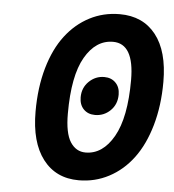

<svg xmlns="http://www.w3.org/2000/svg" viewBox="-50 -719 706 777"><g transform="rotate(5 302.5 -330.0)"><path d="M297.9 12.2Q205.1 12.2 152.6 -56.4Q100.1 -125 100.1 -250Q100.1 -347.7 123 -427.5Q146 -507.3 186.8 -560.5Q227.5 -613.8 283.4 -642.8Q339.4 -671.9 405.8 -671.9Q500 -671.9 552.5 -605.2Q605 -538.6 605 -414.1Q605 -317.4 581.8 -236.8Q558.6 -156.2 517.8 -101.8Q477.1 -47.4 420.4 -17.6Q363.8 12.2 297.9 12.2ZM315.9 -102.1Q385.3 -102.1 429.7 -179.9Q474.1 -257.8 474.1 -410.2Q474.1 -558.1 388.2 -558.1Q318.4 -558.1 274.7 -482.4Q231 -406.7 231 -252.9Q231 -173.8 253.9 -137.9Q276.9 -102.1 315.9 -102.1ZM340.8 -256.8Q312 -256.8 294.4 -274.9Q276.9 -293 276.9 -323.2Q276.9 -361.8 303.2 -387.5Q329.6 -413.1 365.2 -413.1Q394 -413.1 411.6 -395Q429.2 -377 429.2 -347.2Q429.2 -307.6 403.1 -282.2Q377 -256.8 340.8 -256.8Z"/></g></svg>

Font: Office Code Pro D Bold Italic
Style: Regular
Weight: 700
Italic angle: -9°
Designer: Nathan Rutzky & Paul D. Hunt
Foundry: Adobe Systems Incorporated
Version: Version 1.004;PS 001.004;hotconv 1.0.70;makeotf.lib2.5.58329